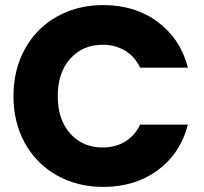

<svg xmlns="http://www.w3.org/2000/svg" viewBox="-20 -730 802 755"><path d="M33 -352Q33 -456 78 -537.5Q123 -619 203.5 -664.5Q284 -710 386 -710Q511 -710 600 -644Q689 -578 719 -464H531Q510 -508 471.5 -531Q433 -554 384 -554Q305 -554 256 -499Q207 -444 207 -352Q207 -260 256 -205Q305 -150 384 -150Q433 -150 471.5 -173Q510 -196 531 -240H719Q689 -126 600 -60.5Q511 5 386 5Q284 5 203.5 -40.5Q123 -86 78 -167Q33 -248 33 -352Z"/></svg>

Font: Fz Poppins
Style: Bold
Weight: 700
Designer: Ninad Kale (Devanagari), Jonny Pinhorn (Latin)
Foundry: Indian Type Foundry
Version: Vit hóa bi Vntype.Com & FontZin.Com